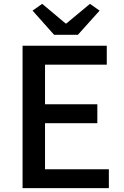

<svg xmlns="http://www.w3.org/2000/svg" viewBox="-20 -973 640 993"><path d="M96.7 0V-736.3H532.2V-638.7H212.9V-433.6H483.4V-335.9H212.9V-97.7H543V0ZM259.8 -793 148.4 -918 198.2 -953.1 319.3 -851.6H323.2L445.3 -953.1L495.1 -918L382.8 -793Z"/></svg>

Font: Gen Shin Gothic Medium
Style: Regular
Weight: 500
Designer: [Source Han Sans]
Ryoko NISHIZUKA  (kana & ideographs); Paul D. Hunt (Latin, Greek & Cyrillic); Wenlong ZHANG  (bopomofo
Version: Version 1.002.20150607